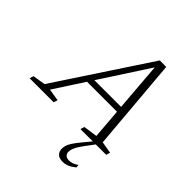

<svg xmlns="http://www.w3.org/2000/svg" viewBox="-309 -876 1290 1290"><g transform="rotate(45 336.0 -231.0)"><path d="M206.5 -256 220.5 -298.5H541L527.5 -256ZM588 -43 672.5 -28.5 664 0H419L428 -28.5L527.5 -43L477.5 -664.5H491L87 -42.5L173.5 -28.5L164.5 0H-63.5L-55 -28.5L35 -43L470 -703H531.5ZM470 166Q470 183.5 481.8 193.8Q493.5 204 514 204Q529.5 204 544 199.2Q558.5 194.5 580.5 180L582.5 201.5Q555.5 223 533.8 231.8Q512 240.5 488.5 240.5Q455 240.5 439.2 223.5Q423.5 206.5 423.5 181.5Q423.5 166.5 428.2 150.5Q433 134.5 447.5 112Q462 89.5 490 56L543.5 -8.5H571.5L520 60.5Q499 89 488.2 108.2Q477.5 127.5 473.8 140.8Q470 154 470 166Z"/></g></svg>

Font: Newsreader 9pt Light
Style: Italic
Weight: 300
Italic angle: -17°
Designer: Hugues Gentile
Foundry: Production Type
Version: Version 1.003